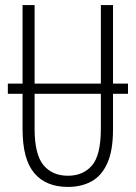

<svg xmlns="http://www.w3.org/2000/svg" viewBox="-20 -734 540 764"><path d="M11.2 -360.8V-401.4H69.8V-713.9H117.7V-401.4H381.3V-713.9H429.7V-401.4H489.3V-360.8H429.7V-219.2Q429.7 -134.8 407 -84.5Q384.3 -34.2 344 -12.2Q303.7 9.8 250.5 9.8Q162.6 9.8 116.2 -45.4Q69.8 -100.6 69.8 -219.2V-360.8ZM117.7 -221.7Q117.7 -120.1 152.6 -77.4Q187.5 -34.7 250.5 -34.7Q310.5 -34.7 345.9 -75.4Q381.3 -116.2 381.3 -222.2V-360.8H117.7Z"/></svg>

Font: Open Sans Condensed Light
Style: Regular
Weight: 300
Width: 3
Designer: Monotype Design Team
Foundry: Monotype Imaging Inc.
Version: Version 3.003; ttfautohint (v1.8.4)